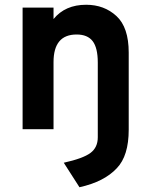

<svg xmlns="http://www.w3.org/2000/svg" viewBox="-20 -543 631 807"><path d="M248 141Q329 123 360 100Q391 77 391 34V-280Q391 -342 369.5 -370Q348 -398 302 -398Q205 -398 205 -282V0H75V-511H205V-463Q254 -523 342 -523Q418 -523 469.5 -475.5Q521 -428 521 -322V2Q521 112 471 164Q418 221 314 244Z"/></svg>

Font: ReCut ExtraBold
Style: Regular
Weight: 800
Designer: Giant Group (for alternate capitals set)
Version: Version 2.002;FEAKit 1.0